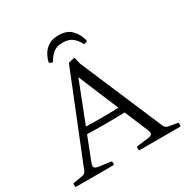

<svg xmlns="http://www.w3.org/2000/svg" viewBox="-204 -1100 1236 1272"><g transform="rotate(-30 414.0 -464.0)"><path d="M414 -928Q479 -928 512.5 -892.5Q546 -857 559 -809Q561 -800 554 -798L542 -793Q534 -790 530 -797Q515 -828 488 -850Q461 -872 414 -872Q368 -872 341.5 -850Q315 -828 299 -798Q296 -790 288 -792L276 -797Q268 -801 270 -808Q278 -841 295.5 -868Q313 -895 342 -911.5Q371 -928 414 -928ZM17 0Q9 0 9 -9V-20Q9 -29 17 -30L89 -42Q99 -45 105.5 -50.5Q112 -56 115 -66L381 -728Q383 -736 392 -737L425 -745Q433 -747 435 -738L446 -692L714 -63Q718 -54 725 -49Q732 -44 742 -41L808 -30Q816 -28 816 -19V-8Q816 0 808 0H503Q495 0 495 -9V-20Q495 -28 504 -30L586 -40Q614 -44 619 -54.5Q624 -65 613 -90L371 -668L418 -691L183 -89Q173 -63 180 -53.5Q187 -44 214 -40L298 -29Q306 -28 306 -19V-8Q306 0 297 0ZM236 -314Q322 -311 406.5 -311.5Q491 -312 576 -315V-267Q491 -264 406.5 -263.5Q322 -263 236 -266Z"/></g></svg>

Font: Hahmlet Light
Style: Regular
Weight: 300
Designer: Minjoo Ham & Mark Frömberg
Foundry: hypertype
Version: Version 1.002